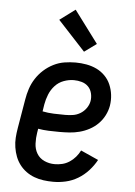

<svg xmlns="http://www.w3.org/2000/svg" viewBox="-55 -818 610 868"><g transform="rotate(5 250.0 -384.0)"><path d="M219 8Q197 8 175 5Q153 2 133 -5.5Q113 -13 96 -25.5Q79 -38 66.5 -54.5Q54 -71 46.5 -90.5Q39 -110 35.5 -132Q32 -154 33.5 -176Q35 -198 39 -221L61 -351Q65 -376 73 -400.5Q81 -425 95.5 -447.5Q110 -470 130 -488Q150 -506 174 -518Q198 -530 223.5 -534Q249 -538 274 -538Q299 -538 323.5 -533.5Q348 -529 369 -519Q390 -509 407 -492Q424 -475 433.5 -453Q443 -431 446 -406.5Q449 -382 445 -357Q441 -334 430 -312.5Q419 -291 402 -274Q385 -257 363.5 -245.5Q342 -234 319 -228Q296 -222 273.5 -220.5Q251 -219 228 -219Q203 -219 178.5 -220Q154 -221 131 -225L128 -207Q124 -183 125 -157.5Q126 -132 138 -112Q150 -92 172 -82Q194 -72 219 -72Q236 -72 253 -76Q270 -80 285.5 -90Q301 -100 313 -114Q325 -128 333 -144L413 -108Q399 -82 378 -59Q357 -36 331 -20.5Q305 -5 276.5 1.5Q248 8 219 8ZM247 -298Q264 -298 281.5 -300.5Q299 -303 315 -312.5Q331 -322 342 -337.5Q353 -353 356 -370Q359 -388 354.5 -406Q350 -424 338 -436Q326 -448 308.5 -453Q291 -458 273 -458Q250 -458 227 -449.5Q204 -441 187.5 -423Q171 -405 162 -382.5Q153 -360 149 -337L144 -305Q169 -300 195 -299Q221 -298 247 -298ZM307 -590 183 -724 253 -776 362 -630Z"/></g></svg>

Font: Iosevka Slab Medium
Style: Italic
Weight: 500
Italic angle: -9°
Monospace: yes
Designer: Belleve Invis
Foundry: Belleve Invis
Version: Version 11.1.0; ttfautohint (v1.8.3)